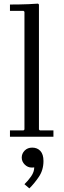

<svg xmlns="http://www.w3.org/2000/svg" viewBox="-20 -755 355 1060"><path d="M35 0V-35H110L115 -40V-690L110 -695H35V-730Q61 -730 86.5 -730.5Q112 -731 138 -732Q164 -733 190 -735L195 -730V-40L200 -35H275V0ZM158 60Q186 60 203 78.5Q220 97 220 134Q220 184 194 222Q168 260 142 285L115 262Q135 243 152 218.5Q169 194 169 169Q165 170 161.5 170Q158 170 155 170Q133 170 116.5 153.5Q100 137 100 115Q100 93 116 76.5Q132 60 158 60Z"/></svg>

Font: Brygada 1918
Style: Regular
Weight: 400
Designer: Mateusz Machalski | Borys Kosmynka | Przemek Hoffer
Foundry: NIEPODLEGLA 2018
Version: Version 3.006